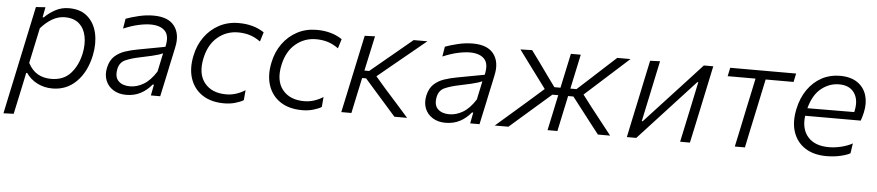

<svg xmlns="http://www.w3.org/2000/svg" viewBox="-52 -765 5566 1219"><g transform="rotate(5 2731.0 -155.5)"><path d="M-10 194.5Q1.5 139.5 12.8 86.5Q24 33.5 37 -27L88.5 -269.5Q98.5 -316.5 110.8 -374.5Q123 -432.5 136.5 -495.5L197 -499.5L184.5 -434.5H192Q219.5 -462.5 259 -484.5Q298.5 -506.5 347 -506.5Q421.5 -506.5 466 -466.8Q510.5 -427 524.8 -362.2Q539 -297.5 523.5 -222Q501 -114.5 438.2 -52Q375.5 10.5 285 10.5Q232.5 10.5 188.5 -12Q144.5 -34.5 118 -73.5H111.5L101.5 -25Q89 33.5 78 85Q67 136.5 55 192ZM272.5 -49.5Q351.5 -49.5 396.8 -100.5Q442 -151.5 458 -228.5Q470 -287.5 460.2 -337.2Q450.5 -387 417 -417Q383.5 -447 325 -447Q284 -447 246 -425Q208 -403 173 -363.5L125 -138.5Q149.5 -92 186 -70.8Q222.5 -49.5 272.5 -49.5Z M756 10Q707 10 672.8 -11.8Q638.5 -33.5 624.2 -70.2Q610 -107 620 -152.5Q630.5 -199 658 -224.5Q685.5 -250 723.5 -262.8Q761.5 -275.5 803 -283L977.5 -315.5Q994 -385 964.5 -416.8Q935 -448.5 871.5 -448.5Q838.5 -448.5 795.2 -439Q752 -429.5 699.5 -407.5L710 -471Q743 -483.5 790.8 -495Q838.5 -506.5 885 -506.5Q980 -506.5 1019.2 -454.2Q1058.5 -402 1040 -318Q1035.5 -295.5 1029.8 -269.2Q1024 -243 1017 -210.5L1003.5 -146Q996.5 -114 988.8 -78Q981 -42 972 0H912.5L926 -70H918Q887 -32 846.8 -11Q806.5 10 756 10ZM775 -46Q818.5 -46 861.2 -71Q904 -96 941.5 -155L966.5 -273Q957 -268.5 942 -263.5Q927 -258.5 898 -251.5Q869 -244.5 818 -234Q768.5 -224 731.5 -207.8Q694.5 -191.5 686 -149Q675.5 -97 701.5 -71.5Q727.5 -46 775 -46Z M1380 9.5Q1296.5 9.5 1241.2 -27Q1186 -63.5 1164.2 -127.8Q1142.5 -192 1160 -275Q1174 -343.5 1211.5 -395.5Q1249 -447.5 1304.5 -477Q1360 -506.5 1429 -506.5Q1524 -506.5 1591 -461.5L1572.5 -401.5Q1537 -427 1502.8 -437Q1468.5 -447 1430 -447Q1356 -447 1300 -400.2Q1244 -353.5 1225 -266.5Q1203 -165 1249.2 -106.8Q1295.5 -48.5 1388 -48.5Q1420.5 -48.5 1451.2 -58.5Q1482 -68.5 1508.5 -85.5L1503 -21.5Q1483 -9.5 1450.5 0Q1418 9.5 1380 9.5Z M1877 9.5Q1793.5 9.5 1738.2 -27Q1683 -63.5 1661.2 -127.8Q1639.5 -192 1657 -275Q1671 -343.5 1708.5 -395.5Q1746 -447.5 1801.5 -477Q1857 -506.5 1926 -506.5Q2021 -506.5 2088 -461.5L2069.5 -401.5Q2034 -427 1999.8 -437Q1965.5 -447 1927 -447Q1853 -447 1797 -400.2Q1741 -353.5 1722 -266.5Q1700 -165 1746.2 -106.8Q1792.5 -48.5 1885 -48.5Q1917.5 -48.5 1948.2 -58.5Q1979 -68.5 2005.5 -85.5L2000 -21.5Q1980 -9.5 1947.5 0Q1915 9.5 1877 9.5Z M2126 0Q2138 -55.5 2149 -106.8Q2160 -158 2173 -219.5L2184 -271Q2197.5 -334.5 2208.8 -387.2Q2220 -440 2232 -495.5L2297.5 -498Q2285.5 -443 2274 -389.5Q2262.5 -336 2249.5 -276.5V-275.5H2279.5L2372 -352.5Q2415 -388 2458.2 -424Q2501.5 -460 2544 -495.5H2631.5Q2579 -452 2526.2 -408.8Q2473.5 -365.5 2420.5 -322L2328.5 -246L2391 -173.5Q2430 -130 2468.8 -86.5Q2507.5 -43 2545.5 0H2464.5Q2434 -35 2403 -69.8Q2372 -104.5 2341 -140L2264.5 -227H2239L2235.5 -210.5Q2223 -153 2212.5 -103.5Q2202 -54 2190.5 0Z M2791 10Q2742 10 2707.8 -11.8Q2673.5 -33.5 2659.2 -70.2Q2645 -107 2655 -152.5Q2665.5 -199 2693 -224.5Q2720.5 -250 2758.5 -262.8Q2796.5 -275.5 2838 -283L3012.5 -315.5Q3029 -385 2999.5 -416.8Q2970 -448.5 2906.5 -448.5Q2873.5 -448.5 2830.2 -439Q2787 -429.5 2734.5 -407.5L2745 -471Q2778 -483.5 2825.8 -495Q2873.5 -506.5 2920 -506.5Q3015 -506.5 3054.2 -454.2Q3093.5 -402 3075 -318Q3070.5 -295.5 3064.8 -269.2Q3059 -243 3052 -210.5L3038.5 -146Q3031.5 -114 3023.8 -78Q3016 -42 3007 0H2947.5L2961 -70H2953Q2922 -32 2881.8 -11Q2841.5 10 2791 10ZM2810 -46Q2853.5 -46 2896.2 -71Q2939 -96 2976.5 -155L3001.5 -273Q2992 -268.5 2977 -263.5Q2962 -258.5 2933 -251.5Q2904 -244.5 2853 -234Q2803.5 -224 2766.5 -207.8Q2729.5 -191.5 2721 -149Q2710.5 -97 2736.5 -71.5Q2762.5 -46 2810 -46Z M3104 0Q3154.5 -43.5 3204.2 -87Q3254 -130.5 3303.5 -173.5L3400 -258.5L3351.5 -324Q3319.5 -367 3288.2 -409.2Q3257 -451.5 3224.5 -495.5L3299 -497.5Q3325.5 -462 3351.8 -425.5Q3378 -389 3404 -352.5L3460 -275.5H3499V-276Q3512 -336 3523 -388Q3534 -440 3546 -495.5H3609Q3597 -440 3586 -388Q3575 -336 3562 -276V-275.5H3601L3685.5 -352.5Q3724.5 -388.5 3763.8 -424.5Q3803 -460.5 3841.5 -495.5H3926Q3878 -452 3830.2 -409Q3782.5 -366 3735.5 -323.5L3648.5 -245L3703 -173.5Q3737 -130.5 3771 -87Q3805 -43.5 3839.5 0H3761.5Q3733.5 -35.5 3706.8 -70.2Q3680 -105 3652.5 -140.5L3585.5 -227H3551.5L3548.5 -211Q3536 -154 3525.5 -104Q3515 -54 3503.5 0H3440.5Q3452 -54 3462.8 -104Q3473.5 -154 3485.5 -211L3489 -227H3451.5L3351 -139.5Q3311 -104.5 3271 -69.8Q3231 -35 3191 0Z M3946 0Q3957.5 -56 3968.5 -107.2Q3979.5 -158.5 3992.5 -219.5L4003 -269Q4016.5 -334 4027.8 -387Q4039 -440 4051 -495.5L4114 -498Q4102.5 -444.5 4091.8 -393.2Q4081 -342 4068 -280.5L4031.5 -109H4037.5L4196 -281Q4244 -333 4294 -387.2Q4344 -441.5 4393.5 -495.5H4453.5Q4441.5 -439.5 4430.5 -387Q4419.5 -334.5 4405.5 -269L4395 -219.5Q4382 -159 4371 -107.2Q4360 -55.5 4348 0H4285.5Q4297 -54.5 4307.8 -104.5Q4318.5 -154.5 4331 -213L4367.5 -386.5H4361.5L4206.5 -218Q4107 -110.5 4006 0Z M4634 0Q4646 -56 4657 -107.5Q4668 -159 4680.5 -219.5L4691 -269Q4702 -319.5 4710.5 -360Q4719 -400.5 4727.5 -441H4550L4561.5 -495.5H4981.5L4970 -441H4792Q4783.5 -400.5 4774.8 -360Q4766 -319.5 4755.5 -269L4745 -219.5Q4732 -159 4721 -107.5Q4710 -56 4698.5 0Z M5219 10Q5137 10 5082.5 -25.2Q5028 -60.5 5006.5 -123.8Q4985 -187 5003 -271.5Q5018 -343 5054.5 -395.5Q5091 -448 5143.8 -476.8Q5196.5 -505.5 5260 -505.5Q5329 -505.5 5371.8 -476.2Q5414.5 -447 5429.8 -397.2Q5445 -347.5 5431.5 -287Q5429 -274 5424.5 -259.5Q5420 -245 5416 -233.5H5062Q5051 -148 5095.5 -98Q5140 -48 5228.5 -48Q5266 -48 5306.2 -57.5Q5346.5 -67 5379 -85L5369.5 -21.5Q5351.5 -10 5309 0Q5266.5 10 5219 10ZM5259.5 -451Q5198 -451 5146.5 -410Q5095 -369 5072 -282.5L5370.5 -284Q5371.5 -289.5 5372.5 -294Q5387 -363 5356.8 -407Q5326.5 -451 5259.5 -451Z"/></g></svg>

Font: Commissioner Light
Style: Italic
Weight: 300
Italic angle: -12°
Designer: Kostas Bartsokas
Foundry: Kostas Bartsokas
Version: Version 1.000; ttfautohint (v1.8.3)